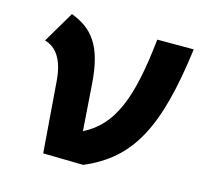

<svg xmlns="http://www.w3.org/2000/svg" viewBox="-83 -618 752 713"><g transform="rotate(15 293.0 -262.0)"><path d="M140.1 0 294.4 2.9C466.3 -69.8 539.6 -204.6 580.1 -517.6H439.9C415.5 -285.6 370.1 -172.4 261.2 -117.7L248.5 -296.9C238.3 -443.4 190.4 -496.1 109.4 -527.3L38.1 -406.7C81.1 -395 112.3 -355.5 118.7 -274.4Z"/></g></svg>

Font: Cascadia Code NF
Style: Bold Italic
Weight: 700
Italic angle: -10°
Monospace: yes
Designer: Aaron Bell
Foundry: Saja Typeworks
Version: Version 2404.023